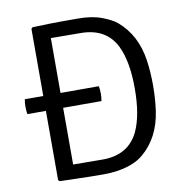

<svg xmlns="http://www.w3.org/2000/svg" viewBox="-78 -761 810 839"><g transform="rotate(-10 327.0 -341.0)"><path d="M587.5 -453Q595 -400 595 -341.8Q595 -283.5 587.5 -230Q571 -113 492.5 -47Q453.5 -13.5 381 -1Q349.5 4 317 4Q284.5 4 255 3.5Q225.5 3 194.8 2Q164 1 120.5 0L114.5 -6V-677L120.5 -683Q207.5 -686 246 -686Q246 -686 323.5 -686Q384 -686 427.8 -669.5Q471.5 -653 492.5 -635Q571 -568 587.5 -453ZM191 -61.5 322.5 -60.5Q436.5 -60.5 481 -153Q514 -223 514 -342Q514 -461 481 -530Q437 -621.5 322.5 -621.5L191 -622.5ZM361 -379Q364 -363 364 -345.5Q364 -328 361 -313H32.5Q29.5 -328 29.5 -345.5Q29.5 -363 32.5 -379Z"/></g></svg>

Font: Signika-CLs Light
Style: CLs-Regular
Weight: 300
Version: Version 2.003;gftools[0.9.32]